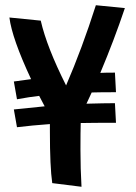

<svg xmlns="http://www.w3.org/2000/svg" viewBox="-20 -694 521 735"><path d="M171 -191V-219Q102 -214 45 -207L33 -275L151 -287L130 -327Q94 -323 45 -314L33 -382L99 -391Q26 -547 16 -627L136 -615Q159 -514 233 -367Q294 -508 347 -674L458 -663Q417 -541 364 -415Q382 -416 420 -416L424 -341Q363 -341 331 -340L311 -297Q381 -299 420 -299L424 -224Q337 -224 289 -223Q288 -193 288 -120.5Q288 -48 292 21L180 7Q171 -55 171 -191Z"/></svg>

Font: Boogaloo
Style: Regular
Weight: 400
Designer: John Vargas Beltran
Foundry: John Vargas Beltran
Version: Version 1.002